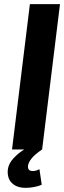

<svg xmlns="http://www.w3.org/2000/svg" viewBox="-20 -720 309 925"><path d="M18 95Q22 67 46 41.5Q70 16 97 0H38L124 -700H269L183 0Q149 23 133 42.5Q117 62 115 78Q112 104 138 104Q145 104 153 102Q161 100 170 95L181 170Q166 177 144.5 181Q123 185 104 185Q60 185 36.5 161Q13 137 18 95Z"/></svg>

Font: Haskoy ExtraBold
Style: Italic
Weight: 800
Designer: Ertekin Erdin
Foundry: Ertekin Erdin
Version: Version 2.000; ttfautohint (v1.8.4.7-5d5b)